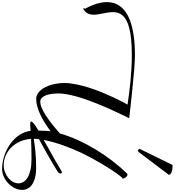

<svg xmlns="http://www.w3.org/2000/svg" viewBox="17 -1368 1675 1841"><g transform="rotate(90 854.5 -447.5)"><path d="M1650.4 -778.3Q1649.9 -778.3 1649.9 -778.8L1650.4 -779.3Q1650.4 -778.8 1650.4 -778.3ZM1515.6 354.5Q1552.7 354.5 1585 342Q1617.2 329.6 1641.1 309.6Q1665 289.6 1678.5 264.2Q1691.9 238.8 1691.9 212.9Q1691.9 189 1679.2 166.5Q1666.5 144 1638.2 126.5Q1609.9 108.9 1565.2 98.4Q1520.5 87.9 1456.5 87.9Q1406.7 87.9 1357.7 89.1Q1308.6 90.3 1265.6 92.3Q1270 155.3 1293.7 204.3Q1317.4 253.4 1352.5 286.6Q1387.7 319.8 1430.4 337.2Q1473.1 354.5 1515.6 354.5ZM1286.1 -34.7 1348.6 -70.3 1400.9 -99.6 1445.3 -124 1485.8 -147.5 1575.7 -200.7Q1581.5 -203.6 1586.4 -203.6Q1591.8 -203.6 1594.7 -200Q1597.7 -196.3 1597.7 -190.9Q1597.7 -184.1 1592.3 -175.5Q1586.9 -167 1575.7 -160.2L1517.1 -124.5L1449.2 -85L1368.7 -39.1L1272.5 13.7L1268.1 15.1Q1266.1 29.3 1265.4 42.2Q1264.6 55.2 1264.6 66.4Q1317.9 57.6 1389.9 50.5Q1461.9 43.5 1541.5 43.5Q1599.6 43.5 1640.1 54.7Q1680.7 65.9 1706.3 84.5Q1731.9 103 1743.4 127.4Q1754.9 151.9 1754.9 178.7Q1754.9 212.4 1738.5 246.6Q1722.2 280.8 1694.3 308.1Q1666.5 335.4 1629.6 352.8Q1592.8 370.1 1551.3 370.1Q1516.6 370.1 1478 362.3Q1439.5 354.5 1401.1 339.1Q1362.8 323.7 1327.4 300.8Q1292 277.8 1263.2 247.6Q1234.4 217.3 1214.6 179.4Q1194.8 141.6 1188.5 96.7L1143.1 99.6Q1138.2 100.1 1134 100.3Q1129.9 100.6 1126 100.6Q1113.3 100.6 1106.2 98.4Q1099.1 96.2 1099.1 89.8Q1099.1 82.5 1118.4 66.2Q1137.7 49.8 1186 21Q1186.5 4.4 1187.5 -12.7L1188.5 -45.9Q1189.5 -62 1190.7 -75Q1191.9 -87.9 1193.4 -95.7Q1153.8 -66.4 1113.5 -41Q1073.2 -15.6 1033.9 2.9Q994.6 21.5 956.5 32.2Q918.5 43 883.3 43Q857.9 43 836.9 31.2Q815.9 19.5 798.8 -0.2Q781.7 -20 768.8 -46.4Q755.9 -72.8 747.3 -102.5Q738.8 -132.3 734.4 -163.6Q730 -194.8 730 -224.1Q730 -278.3 742.4 -339.8Q754.9 -401.4 774.4 -463.1Q793.9 -524.9 818.1 -583.7Q842.3 -642.6 865.2 -692.1Q888.2 -741.7 907.5 -778.6Q926.8 -815.4 937 -833Q887.7 -840.3 831.8 -847.7Q775.9 -855 715.6 -860.8Q655.3 -866.7 591.1 -870.4Q526.9 -874 460.9 -874Q375 -874 311 -867.4Q247.1 -860.8 201.4 -848.9Q155.8 -836.9 126.5 -820.3Q97.2 -803.7 80.3 -783.4Q63.5 -763.2 56.9 -740Q50.3 -716.8 50.3 -692.4Q50.3 -669.4 54.2 -645.8Q58.1 -622.1 62.7 -598.6Q67.4 -575.2 71.3 -552.2Q75.2 -529.3 75.2 -508.3Q75.2 -478.5 63.7 -452.9Q52.2 -427.2 21 -409.2Q20.5 -408.7 19 -408.7Q16.6 -408.7 15.1 -410.2Q13.7 -411.6 12.9 -413.3Q12.2 -415 12.2 -416.5V-418.5Q12.2 -419.4 13.4 -420.2Q14.6 -420.9 15.6 -421.9L19 -423.3Q19 -424.3 14.2 -432.9Q9.3 -441.4 2.2 -456.1Q-4.9 -470.7 -13.4 -490.2Q-22 -509.8 -29.1 -532.7Q-36.1 -555.7 -41 -581.5Q-45.9 -607.4 -45.9 -634.3Q-45.9 -666.5 -37.1 -699Q-28.3 -731.4 -6.1 -761.5Q16.1 -791.5 53.2 -817.4Q90.3 -843.3 147.2 -862.5Q204.1 -881.8 282.2 -892.8Q360.4 -903.8 464.4 -903.8Q492.2 -903.8 531.2 -901.6Q570.3 -899.4 617.7 -895.5L719.2 -885.7Q773.4 -880.9 831.1 -875L948.2 -862.3L1067.4 -849.1L1040 -792L1004.9 -718.3L965.8 -631.8L926.3 -537.1Q906.7 -488.8 889.4 -439.2Q872.1 -389.6 858.9 -342.3Q845.7 -294.9 837.9 -251Q830.1 -207 830.1 -169.4Q830.1 -139.6 834 -108.9Q837.9 -78.1 846.9 -53Q856 -27.8 871.3 -12Q886.7 3.9 909.7 3.9Q936 3.9 970.5 -11Q1004.9 -25.9 1044.2 -51.5Q1083.5 -77.1 1126.7 -111.3Q1169.9 -145.5 1213.9 -184.6Q1237.8 -269.5 1277.3 -356.7Q1316.9 -443.8 1367.7 -527.8Q1418.5 -611.8 1477.8 -689Q1537.1 -766.1 1600.6 -831.1Q1601.1 -832.5 1605 -832.5Q1614.3 -832.5 1621.6 -827.9Q1628.9 -823.2 1634 -816.2Q1639.2 -809.1 1642.8 -801Q1646.5 -793 1648.4 -786.1Q1647.9 -786.6 1647 -786.6Q1642.6 -786.6 1629.9 -772.2Q1617.2 -757.8 1598.4 -731.7Q1579.6 -705.6 1556.2 -668.9L1506.3 -588.4L1452.1 -493.2Q1426.3 -444.8 1397.9 -386.7Q1381.3 -352.5 1364.3 -311Q1346.2 -268.1 1329.3 -220.5Q1312.5 -172.9 1298.3 -123.5Q1284.2 -74.2 1275.4 -28.8ZM1648.4 -786.1Q1649.9 -784.7 1649.9 -779.8Q1649.9 -781.7 1648.4 -786.1ZM1516.1 -1264.6Q1517.6 -1264.6 1524.9 -1264.6Q1532.2 -1264.6 1542.5 -1263.7Q1552.7 -1262.7 1564.5 -1260.7Q1576.2 -1258.8 1585.9 -1254.6Q1595.7 -1250.5 1602.5 -1244.1Q1609.4 -1237.8 1609.9 -1228.5L1395 -944.3L1381.8 -932.6Q1373 -932.6 1368.2 -937.5Q1363.3 -942.4 1360.8 -947.8Z"/></g></svg>

Font: Meddon
Style: Regular
Weight: 400
Designer: Vernon Adams
Foundry: Vernon Adams
Version: Version 1.000